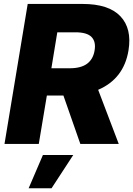

<svg xmlns="http://www.w3.org/2000/svg" viewBox="-20 -748 692 998"><path d="M3.4 0 124 -727.5H409.2Q545.4 -727.5 606 -663.3Q666.5 -599.1 647.9 -485.8Q623.5 -338.4 490.2 -281.2L597.2 0H397.5L309.6 -251.5H223.6L181.6 0ZM247.1 -393.1H341.3Q400.9 -393.1 432.6 -416.7Q464.4 -440.4 471.7 -485.8Q479.5 -531.2 455.8 -555.7Q432.1 -580.1 372.1 -580.1H277.8ZM128.9 230.5 203.1 57.6H360.8L248 230.5Z"/></svg>

Font: Inter Display Extra Bold
Style: Italic
Weight: 800
Italic angle: -9.39999°
Designer: Rasmus Andersson
Foundry: rsms
Version: Version 4.000;git-4fc901f